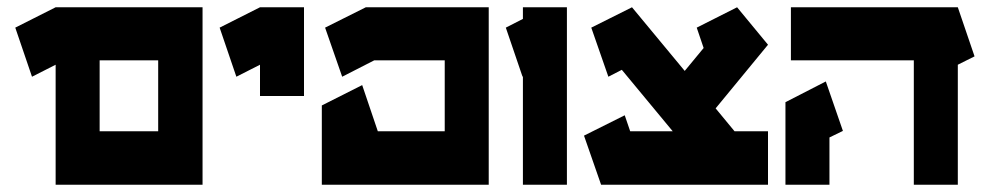

<svg xmlns="http://www.w3.org/2000/svg" viewBox="-20 -752 2723 528"><path d="M133 -732H254H415H537V-586V-391V-244H415H254H133V-574L68 -541L22 -676ZM254 -586V-391H415V-586Z M695 -732H816V-488H695V-574L630 -541L584 -676Z M986 -732H1213H1324V-244H1203H986H865V-391V-462L976 -518L1019 -391H1203V-586H1009L921 -541L874 -676Z M1418 -732H1482H1539V-244H1418V-542L1417 -541L1371 -676L1418 -700Z M1718 -732 1863 -557 1915 -620 1896 -676 2007 -732 2092 -629 1948 -454 2000 -391H2092V-244H1951H1633L1586 -379L1698 -435L1713 -391H1830L1690 -560L1653 -541L1606 -676Z M2155 -732H2493H2614L2660 -597L2614 -574V-244H2493V-586H2155ZM2251 -528 2298 -392 2261 -374V-244H2140V-471Z"/></svg>

Font: PatchSerif
Style: Regular
Weight: 400
Version: Version 1.1